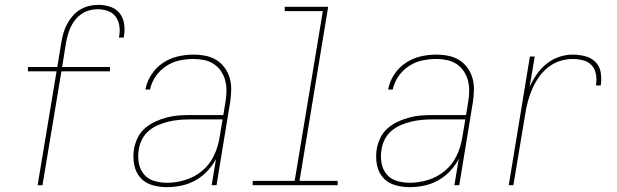

<svg xmlns="http://www.w3.org/2000/svg" viewBox="-20 -763 2540 791"><path d="M135 0 213 -469H95V-487H216L233 -590Q236 -609 241.5 -627.5Q247 -646 256.5 -664Q266 -682 279.5 -697.5Q293 -713 310.5 -723.5Q328 -734 347 -738.5Q366 -743 385 -743Q411 -743 434.5 -735Q458 -727 472.5 -709Q487 -691 491 -666Q495 -641 491 -616Q491 -614 490.5 -612Q490 -610 489 -608H470Q470 -610 470.5 -611.5Q471 -613 471 -615Q475 -636 471.5 -657.5Q468 -679 456 -695Q444 -711 424 -718Q404 -725 382 -725Q366 -725 349 -720.5Q332 -716 317 -706Q302 -696 290.5 -682Q279 -668 271.5 -652Q264 -636 259.5 -619.5Q255 -603 252 -587L236 -487H433V-469H233L155 0Z M667 8Q635 8 605.5 -1Q576 -10 557 -32.5Q538 -55 532.5 -86Q527 -117 532 -149Q536 -172 547 -195Q558 -218 577 -234.5Q596 -251 618.5 -261.5Q641 -272 665 -278.5Q689 -285 712.5 -287Q736 -289 759 -289H900L909 -344Q913 -367 913 -389.5Q913 -412 907.5 -432.5Q902 -453 890 -470.5Q878 -488 860.5 -499.5Q843 -511 821.5 -515.5Q800 -520 777 -520Q749 -520 720 -514Q691 -508 665 -491Q639 -474 621.5 -448.5Q604 -423 598 -394H579Q585 -427 604 -456Q623 -485 651.5 -504Q680 -523 712.5 -530.5Q745 -538 777 -538Q803 -538 827.5 -533Q852 -528 872 -515.5Q892 -503 906 -483.5Q920 -464 926.5 -441Q933 -418 932.5 -392.5Q932 -367 928 -341L872 0H852L870 -108Q855 -80 833 -57Q811 -34 783.5 -19Q756 -4 726 2Q696 8 667 8ZM668 -10Q705 -10 743 -21.5Q781 -33 812 -58.5Q843 -84 860.5 -120Q878 -156 884 -194L897 -271H759Q738 -271 717 -269Q696 -267 674.5 -262Q653 -257 632 -248Q611 -239 593.5 -224.5Q576 -210 565.5 -189.5Q555 -169 552 -148Q547 -120 551.5 -93Q556 -66 572 -46Q588 -26 614 -18Q640 -10 668 -10Z M1021 0V-18H1194L1310 -717H1153V-735H1332L1214 -18H1371V0Z M1667 8Q1635 8 1605.5 -1Q1576 -10 1557 -32.5Q1538 -55 1532.5 -86Q1527 -117 1532 -149Q1536 -172 1547 -195Q1558 -218 1577 -234.5Q1596 -251 1618.5 -261.5Q1641 -272 1665 -278.5Q1689 -285 1712.5 -287Q1736 -289 1759 -289H1900L1909 -344Q1913 -367 1913 -389.5Q1913 -412 1907.5 -432.5Q1902 -453 1890 -470.5Q1878 -488 1860.5 -499.5Q1843 -511 1821.5 -515.5Q1800 -520 1777 -520Q1749 -520 1720 -514Q1691 -508 1665 -491Q1639 -474 1621.5 -448.5Q1604 -423 1598 -394H1579Q1585 -427 1604 -456Q1623 -485 1651.5 -504Q1680 -523 1712.5 -530.5Q1745 -538 1777 -538Q1803 -538 1827.5 -533Q1852 -528 1872 -515.5Q1892 -503 1906 -483.5Q1920 -464 1926.5 -441Q1933 -418 1932.5 -392.5Q1932 -367 1928 -341L1872 0H1852L1870 -108Q1855 -80 1833 -57Q1811 -34 1783.5 -19Q1756 -4 1726 2Q1696 8 1667 8ZM1668 -10Q1705 -10 1743 -21.5Q1781 -33 1812 -58.5Q1843 -84 1860.5 -120Q1878 -156 1884 -194L1897 -271H1759Q1738 -271 1717 -269Q1696 -267 1674.5 -262Q1653 -257 1632 -248Q1611 -239 1593.5 -224.5Q1576 -210 1565.5 -189.5Q1555 -169 1552 -148Q1547 -120 1551.5 -93Q1556 -66 1572 -46Q1588 -26 1614 -18Q1640 -10 1668 -10Z M2076 0 2163 -530H2183L2162 -405Q2174 -432 2191 -456.5Q2208 -481 2231.5 -500Q2255 -519 2283 -528.5Q2311 -538 2339 -538Q2365 -538 2390.5 -531.5Q2416 -525 2433.5 -507.5Q2451 -490 2455 -463.5Q2459 -437 2455 -411H2435Q2439 -433 2435.5 -455.5Q2432 -478 2418 -493.5Q2404 -509 2382.5 -514.5Q2361 -520 2339 -520Q2312 -520 2286 -511.5Q2260 -503 2238 -485.5Q2216 -468 2200 -445Q2184 -422 2173 -397Q2162 -372 2155 -346Q2148 -320 2144 -294L2095 0Z"/></svg>

Font: Iosevka Curly Thin Oblique
Style: Regular
Weight: 100
Italic angle: -9°
Monospace: yes
Designer: Belleve Invis
Foundry: Belleve Invis
Version: Version 11.1.0; ttfautohint (v1.8.3)